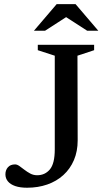

<svg xmlns="http://www.w3.org/2000/svg" viewBox="-20 -891 500 922"><path d="M353 -217Q353 -164.5 335 -122.2Q317 -80 284.2 -50.2Q251.5 -20.5 207 -5Q162.5 10.5 110 10.5Q76.5 10.5 53.2 2.5Q30 -5.5 18 -20Q6 -34.5 6 -54Q6 -74 18 -87.8Q30 -101.5 52.5 -101.5Q62 -101.5 73 -93.8Q84 -86 97.2 -75.8Q110.5 -65.5 125.5 -57.5Q140.5 -49.5 158.5 -49.5Q196 -49.5 219.5 -77.5Q243 -105.5 243 -173.5V-623.5L161.5 -650V-676H432V-650L352 -623.5ZM288.5 -814.5H306.5L196.5 -743.5H143L252 -871H343L452 -743.5H398.5Z"/></svg>

Font: Newsreader 16pt 16pt Medium
Style: Regular
Weight: 500
Version: Version 1.003